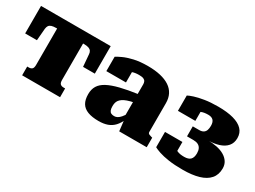

<svg xmlns="http://www.w3.org/2000/svg" viewBox="-41 -1021 1991 1499"><g transform="rotate(30 954.5 -271.0)"><path d="M342 -453V-543H646V-295H540L531 -403Q530 -420 522.5 -431Q515 -442 499.5 -447.5Q484 -453 455 -453ZM323 -453H209Q180 -453 164.5 -447.5Q149 -442 142 -431Q135 -420 133 -403L124 -295H18V-543H323ZM449 -125Q449 -98 459.5 -88.5Q470 -79 488 -79H503V0H161V-79H176Q194 -79 204.5 -88.5Q215 -98 215 -125V-543H449Z M1027 -327V-254Q992 -247 968 -238.5Q944 -230 929 -219.5Q914 -209 906 -197.5Q898 -186 895 -172.5Q892 -159 892 -145Q892 -121 897.5 -107.5Q903 -94 914.5 -88.5Q926 -83 942 -83Q957 -83 970.5 -90.5Q984 -98 998 -114Q1012 -130 1027 -157L1037 -110Q1017 -65 992.5 -39Q968 -13 934.5 -1Q901 11 855 11Q796 11 757 -4Q718 -19 699.5 -50Q681 -81 681 -131Q681 -175 700 -206Q719 -237 760 -259Q801 -281 867 -297.5Q933 -314 1027 -327ZM1036 0 1024 -106 1015 -101V-412Q1015 -425 1010 -436Q1005 -447 991.5 -453Q978 -459 951 -459Q913 -459 888 -449Q863 -439 855 -427Q844 -431 840.5 -438.5Q837 -446 842 -454.5Q847 -463 859 -468.5Q871 -474 891 -473V-357H714V-487Q730 -497 764 -513Q798 -529 851 -541.5Q904 -554 976 -554Q1040 -554 1089.5 -542.5Q1139 -531 1173 -508.5Q1207 -486 1224.5 -452Q1242 -418 1242 -372V-114Q1242 -106 1245.5 -101.5Q1249 -97 1256.5 -94.5Q1264 -92 1276 -88L1284 -86V0Z M1574 -81Q1613 -81 1630.5 -99Q1648 -117 1648 -155Q1648 -180 1639.5 -197Q1631 -214 1614 -222.5Q1597 -231 1571 -231H1514V-321H1571Q1596 -321 1610 -330.5Q1624 -340 1629.5 -356.5Q1635 -373 1635 -396Q1635 -428 1620 -444Q1605 -460 1574 -460Q1555 -460 1539.5 -457.5Q1524 -455 1511.5 -449.5Q1499 -444 1488 -434Q1484 -436 1481.5 -444.5Q1479 -453 1480 -463Q1481 -473 1488 -481.5Q1495 -490 1510 -493V-368H1353V-506Q1369 -515 1403 -526Q1437 -537 1489 -545.5Q1541 -554 1609 -554Q1692 -554 1748 -538.5Q1804 -523 1833 -492.5Q1862 -462 1862 -415Q1862 -371 1837 -342Q1812 -313 1767 -299Q1722 -285 1663 -285L1685 -313V-258L1666 -286Q1712 -286 1751.5 -278Q1791 -270 1820 -253Q1849 -236 1865 -211Q1881 -186 1881 -153Q1881 -96 1849.5 -59.5Q1818 -23 1758.5 -5.5Q1699 12 1614 12Q1540 12 1486.5 4Q1433 -4 1398 -16Q1363 -28 1348 -37V-175H1505V-50Q1490 -53 1483 -62Q1476 -71 1475 -80.5Q1474 -90 1476.5 -98.5Q1479 -107 1483 -109Q1495 -99 1509 -92.5Q1523 -86 1539 -83.5Q1555 -81 1574 -81Z"/></g></svg>

Font: Roboto Serif Black
Style: Regular
Weight: 900
Designer: Greg Gazdowicz
Foundry: Commercial Type
Version: Version 1.008